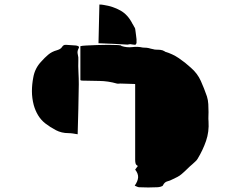

<svg xmlns="http://www.w3.org/2000/svg" viewBox="-20 -792 1040 848"><path d="M555 -597Q552 -597 549 -596Q546 -595 543 -595Q511 -597 479 -598.5Q447 -600 415 -601L419 -772Q424 -772 429 -771.5Q434 -771 439 -770Q479 -764 512 -745.5Q545 -727 565 -687Q567 -684 569 -680.5Q571 -677 573 -673Q575 -671 577 -665Q578 -658 579 -650.5Q580 -643 581 -635Q584 -618 583 -603Q583 -600 580.5 -597.5Q578 -595 578 -594Q570 -595 565 -595.5Q560 -596 555 -597ZM180 -247Q161 -262 148.5 -282.5Q136 -303 129 -328Q121 -359 121 -389Q121 -419 127 -450Q134 -491 163 -521Q177 -537 193 -550.5Q209 -564 231 -570Q238 -572 244.5 -575.5Q251 -579 255 -586Q261 -595 272 -594Q283 -593 294 -592.5Q305 -592 316 -591Q322 -590 326.5 -587.5Q331 -585 327 -578Q320 -565 323.5 -552Q327 -539 326 -526Q325 -500 326.5 -473.5Q328 -447 328 -420Q327 -366 326 -311Q325 -256 323 -199Q312 -201 301.5 -202.5Q291 -204 282 -204Q252 -204 227 -217Q202 -230 180 -247ZM496 -423Q458 -434 419 -434.5Q380 -435 341 -436Q339 -436 335 -438V-588Q341 -590 361 -591Q381 -592 407.5 -593Q434 -594 459.5 -594Q485 -594 501 -593Q517 -592 516 -589Q540 -581 564.5 -584Q589 -587 610 -582Q619 -582 628 -581Q637 -580 646 -577Q651 -576 655.5 -575Q660 -574 664 -573Q676 -573 687 -572Q698 -571 708 -565V-564Q742 -554 770 -535Q798 -516 823 -493Q852 -468 867 -434.5Q882 -401 894 -366Q899 -350 900 -332Q901 -314 901 -297Q901 -287 900.5 -277Q900 -267 901 -256Q904 -210 890 -169.5Q876 -129 853 -91Q849 -84 842.5 -78.5Q836 -73 830 -67Q818 -57 806.5 -45.5Q795 -34 782 -23Q774 -16 763.5 -10.5Q753 -5 742 0Q731 6 719 9Q707 12 700 26Q699 30 690 32.5Q681 35 674 35Q635 37 595 35Q591 35 586.5 33Q582 31 575 28Q589 8 590 -8.5Q591 -25 577 -43Q579 -46 582.5 -50.5Q586 -55 589 -59Q581 -63 579 -69.5Q577 -76 577 -86V-420L576 -421Q560 -422 544 -422Q528 -422 512 -423Q508 -423 504 -422.5Q500 -422 496 -423Z"/></svg>

Font: Palette Mosaic
Style: Regular
Weight: 400
Designer: Shibuyafont
Version: Version 1.001